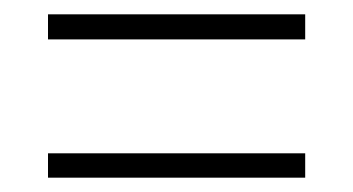

<svg xmlns="http://www.w3.org/2000/svg" viewBox="-20 -456 493 268"><path d="M47 -436V-401H406V-436ZM47 -242V-208H406V-242Z"/></svg>

Font: Noto Sans Devanagari UI Condensed ExtraLight
Style: Regular
Weight: 200
Width: 3
Designer: Jelle Bosma - Monotype Design Team
Foundry: Monotype Imaging Inc.
Version: Version 2.004